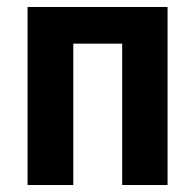

<svg xmlns="http://www.w3.org/2000/svg" viewBox="-20 -530 560 550"><path d="M59 0V-510H460V0H330V-405H190V0Z"/></svg>

Font: Saira Semi Condensed SemiBold
Style: Regular
Weight: 600
Width: 4
Designer: Hector Gatti with collaboration of the Omnibus-Type team
Foundry: Omnibus-Type
Version: Version 1.001; ttfautohint (v1.8)